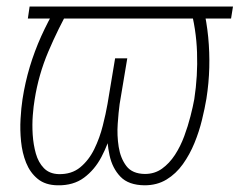

<svg xmlns="http://www.w3.org/2000/svg" viewBox="-20 -549 723 579"><path d="M682.6 -529.3 676.8 -493.2H64L69.3 -529.3ZM553.2 -528.8 592.8 -528.3Q603.5 -482.4 607.9 -436.8Q612.3 -391.1 611.1 -345Q609.9 -298.8 602.5 -251.5Q597.7 -222.7 589.1 -187.5Q580.6 -152.3 566.4 -117.7Q552.2 -83 531.5 -54Q510.7 -24.9 482.2 -7.6Q453.6 9.8 416 9.8Q367.7 9.3 343.3 -16.1Q318.8 -41.5 310.3 -80.8Q301.8 -120.1 303.5 -162.1Q305.2 -204.1 310.1 -236.8L332.5 -373H363.8L340.8 -235.4Q337.4 -210.9 335 -175.8Q332.5 -140.6 337.9 -106.2Q343.3 -71.8 361.1 -48.3Q378.9 -24.9 417 -24.4Q446.3 -24.4 468.5 -40.3Q490.7 -56.2 507.6 -82Q524.4 -107.9 535.6 -138.4Q546.9 -168.9 554.4 -198.5Q562 -228 565.9 -250Q576.7 -320.3 574.2 -390.9Q571.8 -461.4 553.2 -528.8ZM149.9 -527.8H191.9Q155.3 -462.9 125.7 -393.3Q96.2 -323.7 84.5 -249Q81.1 -229.5 78.9 -201.4Q76.7 -173.3 78.6 -143.1Q80.6 -112.8 88.1 -85.9Q95.7 -59.1 112.3 -42Q128.9 -24.9 156.7 -23.9Q195.8 -22.9 221.9 -44.4Q248 -65.9 264.4 -99.6Q280.8 -133.3 290 -170.2Q299.3 -207 304.2 -235.4L327.1 -373H358.4L335.9 -236.8Q329.6 -199.7 317.9 -157Q306.2 -114.3 285.9 -75.7Q265.6 -37.1 233.4 -13.2Q201.2 10.7 153.8 9.8Q116.7 9.3 93.8 -9.5Q70.8 -28.3 58.8 -58.1Q46.9 -87.9 43.5 -122.6Q40 -157.2 42 -190.7Q43.9 -224.1 47.9 -250Q55.7 -300.3 69.8 -347.4Q84 -394.5 104.2 -439.5Q124.5 -484.4 149.9 -527.8Z"/></svg>

Font: Roboto Condensed ExtraLight
Style: Italic
Weight: 250
Italic angle: -12°
Designer: Christian Robertson
Foundry: Google
Version: Version 3.008; 2023